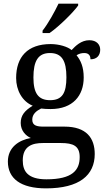

<svg xmlns="http://www.w3.org/2000/svg" viewBox="-20 -786 578 1046"><path d="M525.9 -515.1C525.9 -543 506.3 -566.9 466.8 -566.9C422.4 -566.9 391.1 -535.6 370.1 -513.2C349.6 -531.2 302.2 -545.9 255.9 -545.9C130.4 -545.9 67.9 -476.1 67.9 -360.8C67.9 -294.4 101.1 -233.4 158.2 -210C112.8 -182.6 92.8 -155.8 92.8 -116.2C92.8 -74.2 120.6 -45.9 147.9 -34.2C81.5 -22.5 22.9 17.6 22.9 94.2C22.9 186 91.8 240.2 231 240.2C321.3 240.2 388.2 222.2 431.6 189.9C475.1 157.7 496.1 110.4 496.1 53.2C496.1 10.3 484.9 -27.8 458.5 -54.2C432.1 -80.6 391.1 -96.2 331.1 -96.2H217.8C182.1 -96.2 155.8 -101.1 155.8 -133.8C155.8 -164.6 178.2 -182.1 204.1 -194.8C219.7 -192.9 235.4 -191.9 255.9 -191.9C377 -191.9 436 -265.1 436 -363.8C436 -420.9 419.9 -457 397 -484.9C410.2 -493.2 422.9 -497.1 439.9 -497.1C466.8 -497.1 473.1 -478 473.1 -462.9C508.8 -462.9 525.9 -485.4 525.9 -515.1ZM104 87.9C104 8.8 157.7 -6.8 213.9 -6.8H312C379.4 -6.8 414.1 9.3 414.1 69.8C414.1 140.6 375 190.9 232.9 190.9C182.1 190.9 149.9 179.7 130.4 161.6C110.8 143.6 104 117.2 104 87.9ZM162.1 -363.8C162.1 -453.6 187.5 -497.1 252 -497.1C316.9 -497.1 341.8 -455.1 341.8 -365.2C341.8 -278.8 318.8 -240.2 252.9 -240.2C188.5 -240.2 162.1 -278.3 162.1 -363.8ZM211.9 -606H250C301.8 -641.6 379.4 -718.8 405.8 -755.9V-766.1H298.8C278.3 -722.7 242.2 -657.2 211.9 -619.1Z"/></svg>

Font: The Erased English
Style: Regular
Weight: 400
Designer: Monotype Design team + ligartures altered by 180 Amsterdam
Foundry: Monotype Imaging Inc.
Version: Version 1.030;Glyphs 3.1.2 (3151)